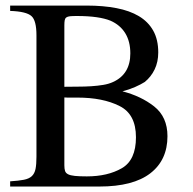

<svg xmlns="http://www.w3.org/2000/svg" viewBox="-20 -682 707 702"><path d="M393.6 -382.3Q456.5 -411.1 456.5 -486.8Q456.5 -530.3 438 -560.5Q419.4 -590.8 383.8 -606.4Q363.3 -614.7 332.8 -619.1Q302.2 -623.5 260.7 -623.5Q245.1 -623.5 236.1 -622.6Q227.1 -621.6 222.4 -618.2Q217.8 -614.7 216.6 -607.9Q215.3 -601.1 215.3 -589.4V-364.7Q239.7 -365.2 264.9 -365.2Q290 -365.2 313.5 -366.7Q336.9 -368.2 357.4 -371.6Q377.9 -375 393.6 -382.3ZM477.1 -180.2Q477.1 -264.6 417 -294.4Q356.4 -325.2 262.7 -325.2H233.4Q230.5 -325.2 226.1 -325.2Q221.7 -325.2 215.3 -325.7V-77.6Q215.3 -64.9 217.8 -57.1Q220.2 -49.3 228.8 -44.9Q237.3 -40.5 253.7 -38.8Q270 -37.1 297.4 -37.1Q373.5 -37.1 425.3 -66.9Q477.1 -96.7 477.1 -180.2ZM17.1 -19Q48.3 -21 67.1 -24.7Q85.9 -28.3 96.2 -37.8Q106.4 -47.4 109.9 -64.2Q113.3 -81.1 113.3 -108.9V-552.7Q113.3 -606.9 95.2 -623Q76.7 -640.1 17.1 -642.1V-661.6H297.4Q357.4 -661.6 405.8 -652.3Q454.1 -643.1 488 -622.8Q522 -602.5 540.3 -569.8Q558.6 -537.1 558.6 -490.2Q558.6 -455.6 545.4 -428.2Q532.2 -400.9 509.3 -382.3Q495.6 -373.5 474.1 -364Q452.6 -354.5 427.7 -348.1Q495.6 -330.6 543.5 -293Q592.3 -254.4 592.3 -184.1Q592.3 -96.7 529.5 -48.3Q466.8 0 343.3 0H17.1Z"/></svg>

Font: Dima Niloofar
Style: Regular
Weight: 400
Designer: R.Balvardi
Foundry: Dima Software Group
Version: Version 3.00;November 13, 2018;FontCreator 11.5.0.2427 64-bi